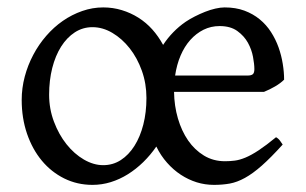

<svg xmlns="http://www.w3.org/2000/svg" viewBox="-20 -489 833 523"><path d="M578.1 -418Q554.7 -418 534.4 -408Q514.2 -397.9 498.3 -380.1Q482.4 -362.3 471.9 -337.6Q461.4 -313 457 -283.2H653.8Q664.6 -283.2 668.7 -286.9Q672.9 -290.5 672.9 -300.8Q672.9 -314 669.2 -334Q665.5 -354 655.3 -372.6Q645 -391.1 626.5 -404.5Q607.9 -418 578.1 -418ZM378.9 -222.2Q378.9 -261.2 366.5 -296.1Q354 -331.1 333.3 -357.4Q312.5 -383.8 286.1 -399.4Q259.8 -415 231.9 -415Q205.6 -415 183.8 -400.9Q162.1 -386.7 146.5 -362.1Q130.9 -337.4 122.3 -303.7Q113.8 -270 113.8 -231Q113.8 -192.4 127 -157.5Q140.1 -122.6 161.1 -96.2Q182.1 -69.8 208.5 -54.4Q234.9 -39.1 261.2 -39.1Q287.6 -39.1 309.1 -53Q330.6 -66.9 346.2 -91.6Q361.8 -116.2 370.4 -149.7Q378.9 -183.1 378.9 -222.2ZM753.9 -272Q744.1 -262.2 729.5 -253.7Q714.8 -245.1 699.2 -238.8H454.1Q454.6 -200.7 464.6 -166.5Q474.6 -132.3 492.4 -106.4Q510.3 -80.6 535.6 -65.2Q561 -49.8 592.8 -49.8Q606.4 -49.8 619.6 -51.5Q632.8 -53.2 648.7 -59.8Q664.6 -66.4 684.6 -79.6Q704.6 -92.8 731.9 -115.2Q738.3 -111.8 742.9 -105.5Q747.6 -99.1 750 -95.2Q717.8 -59.6 693.1 -37.8Q668.5 -16.1 647.2 -4.4Q626 7.3 606 11Q585.9 14.6 563 14.6Q538.6 14.6 515.9 7.6Q493.2 0.5 472.7 -12.9Q452.1 -26.4 435.1 -45.7Q418 -64.9 405.8 -89.8Q390.1 -66.9 370.4 -47.6Q350.6 -28.3 328.4 -14.4Q306.2 -0.5 281.7 7.1Q257.3 14.6 231.9 14.6Q190.4 14.6 155 -2.9Q119.6 -20.5 94 -51.3Q68.4 -82 53.7 -124.5Q39.1 -167 39.1 -216.8Q39.1 -249 47.4 -280.3Q55.7 -311.5 70.6 -339.6Q85.4 -367.7 106 -391.4Q126.5 -415 151.1 -432.1Q175.8 -449.2 203.9 -459Q231.9 -468.8 261.2 -468.8Q287.6 -468.8 311.8 -461.4Q335.9 -454.1 356.9 -440.9Q377.9 -427.7 394.8 -408.9Q411.6 -390.1 424.3 -366.7Q436.5 -385.3 451.9 -401.1Q467.3 -417 485.8 -429.7Q496.6 -437 510.5 -444.1Q524.4 -451.2 538.6 -456.8Q552.7 -462.4 566.7 -465.6Q580.6 -468.8 591.8 -468.8Q622.1 -468.8 645.8 -460Q669.4 -451.2 687.5 -436.3Q705.6 -421.4 718.3 -401.6Q731 -381.8 738.8 -359.9Q746.6 -337.9 750.2 -315.2Q753.9 -292.5 753.9 -272Z"/></svg>

Font: Gentium Plus
Style: Regular
Weight: 400
Designer: J. Victor Gaultney, Annie Olsen, Iska Routamaa
Foundry: SIL International
Version: Version 1.510